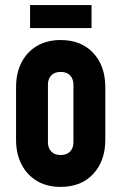

<svg xmlns="http://www.w3.org/2000/svg" viewBox="-20 -720 476 753"><path d="M218 13Q164.5 13 125.2 -10.2Q86 -33.5 64.5 -75Q43 -116.5 43 -172V-378Q43 -433.5 64.5 -475.2Q86 -517 125.2 -540Q164.5 -563 218 -563Q298.5 -563 345.8 -512.2Q393 -461.5 393 -378V-172Q393 -89 345.8 -38Q298.5 13 218 13ZM218 -112Q242 -112 255 -125.8Q268 -139.5 268 -162V-388Q268 -410.5 255 -424.2Q242 -438 218 -438Q194 -438 181 -424.2Q168 -410.5 168 -388V-162Q168 -139.5 181 -125.8Q194 -112 218 -112ZM98 -700H339V-610H98Z"/></svg>

Font: Mohave Light
Style: Bold
Weight: 700
Version: Version 2.003